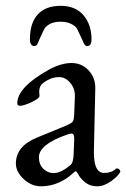

<svg xmlns="http://www.w3.org/2000/svg" viewBox="-20 -633 439 667"><path d="M84 -497.1Q84 -553.2 111.3 -583Q138.7 -612.8 190.4 -612.8Q242.2 -612.8 270 -580.1Q297.9 -546.9 297.9 -497.1Q297.9 -473.1 283.2 -473.1Q275.4 -473.1 271 -482.9Q267.1 -492.2 265.6 -495.1Q264.2 -498 257.3 -512.7Q251 -527.3 246.1 -535.2Q241.2 -543 226.6 -550.3Q211.9 -557.6 190.9 -557.6Q169.9 -557.6 155.3 -550.8Q140.6 -543 135.7 -535.2Q130.9 -527.3 124.5 -512.7Q118.2 -498 116.7 -495.6Q115.2 -493.2 111.3 -482.9Q107.4 -472.7 99.1 -473.1Q84 -473.1 84 -497.1ZM40 -273.9Q40 -330.1 150.9 -391.6Q192.9 -414.1 228.5 -414.1Q264.2 -414.1 288.1 -388.2Q312 -362.3 311 -325.2L306.2 -108.9V-103Q306.2 -32.2 341.8 -32.2Q366.7 -32.2 381.8 -45.9Q385.7 -49.8 391.6 -46.4Q397.5 -43 397.9 -37.1V-36.1Q392.1 -22.9 367.2 -4.4Q341.8 14.2 317.4 14.2Q293 14.2 276.4 1Q259.8 -12.7 252.9 -25.4Q246.1 -38.1 243.2 -38.1Q240.2 -38.1 226.1 -24.9Q211.9 -11.7 184.6 1Q157.2 13.7 123.5 14.2Q89.8 14.6 62.5 -10.7Q35.2 -36.1 35.2 -64.9Q35.2 -125 107.9 -154.8L210 -196.8Q229 -205.1 232.9 -210.9Q236.8 -216.8 237.8 -236.8L240.2 -298.8V-300.8Q240.2 -326.2 223.6 -345.7Q207 -365.2 185.5 -365.2Q164.1 -365.2 145 -354.5Q126 -343.8 121.1 -335Q116.2 -326.2 116.2 -314L117.2 -299.8Q117.2 -291 88.9 -277.8Q40 -255.4 40 -273.9ZM115.2 -86.9Q115.2 -61 130.9 -46.4Q168.5 -11.7 224.1 -59.1Q235.4 -67.9 235.8 -99.1L237.8 -147.9Q238.8 -168.9 229 -168.9Q222.2 -168.9 214.8 -166Q115.2 -131.8 115.2 -86.9Z"/></svg>

Font: EBGaramond
Style: Regular
Weight: 400
Version: Version 000.012g